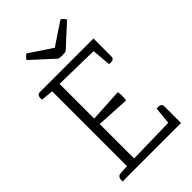

<svg xmlns="http://www.w3.org/2000/svg" viewBox="-259 -972 1065 1065"><g transform="rotate(-45 273.5 -439.5)"><path d="M178 -630V-358L374 -369Q377 -355 377 -338Q377 -321 374 -304L178 -315V-45L452 -51L462 -152Q467 -153 476.5 -153Q486 -153 493.5 -148.5Q501 -144 501 -129V0H42Q43 -5 43 -14Q43 -23 48.5 -31Q54 -39 70 -40L120 -43V-630L47 -637Q47 -642 47 -651Q47 -660 52 -667.5Q57 -675 71 -675H489V-536Q489 -522 481.5 -517Q474 -512 464.5 -512.5Q455 -513 450 -513L440 -625ZM330 -734 460 -853Q456 -861 449.5 -868Q443 -875 434 -879L278 -775H324L168 -879Q159 -875 153 -868Q147 -861 142 -853L272 -734Q286 -730 302.5 -730.5Q319 -731 330 -734Z"/></g></svg>

Font: Karma Variable Light
Style: Regular
Weight: 300
Designer: Joana Correia
Foundry: Indian Type Foundry
Version: Version 3.000